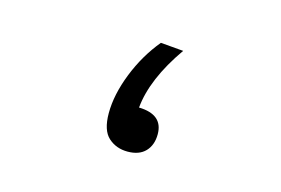

<svg xmlns="http://www.w3.org/2000/svg" viewBox="-50 -371 687 469"><g transform="rotate(15 293.0 -136.0)"><path d="M297.4 2.9Q268.6 2.9 248.8 -14.9Q229 -32.7 229 -76.2Q229 -123 250.5 -177.5Q272 -231.9 307.6 -274.9L365.2 -270Q303.7 -182.1 296.9 -108.4Q357.9 -106.9 357.9 -57.1Q357.9 -29.8 342.3 -13.4Q326.7 2.9 297.4 2.9Z"/></g></svg>

Font: Cascadia Mono NF SemiLight
Style: Regular
Weight: 350
Monospace: yes
Designer: Aaron Bell
Foundry: Saja Typeworks
Version: Version 2404.023; ttfautohint (v1.8.4)